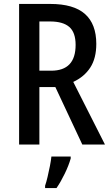

<svg xmlns="http://www.w3.org/2000/svg" viewBox="-20 -734 563 975"><path d="M235 -714Q354 -714 411.5 -663Q469 -612 469 -511Q469 -438 438.5 -391Q408 -344 352 -318L513 0H398L261 -292H180V0H77V-714ZM234 -625H180V-375H240Q364 -375 364 -506Q364 -569 332 -597Q300 -625 234 -625ZM339 71Q329 106 309 147.5Q289 189 267 221H209V209Q215 192 221.5 164.5Q228 137 233.5 109Q239 81 241 61H339Z"/></svg>

Font: Noto Sans Georgian Condensed Medium
Style: Regular
Weight: 500
Width: 3
Designer: Monotype Design Team, Akaki Razmadze
Foundry: Google LLC
Version: Version 2.005; ttfautohint (v1.8.4.7-5d5b)